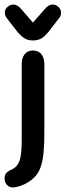

<svg xmlns="http://www.w3.org/2000/svg" viewBox="-32 -621 287 840"><path d="M162 -39V-340Q162 -368 149 -384Q136 -400 112 -400Q89 -400 76 -384Q63 -368 63 -340V-7Q63 54 54 81Q45 108 22 119Q6 126 -3 134.5Q-12 143 -12 160Q-12 177 -1.5 188Q9 199 24 199Q38 199 58 192Q78 185 93 175Q119 159 134.5 134Q150 109 156 67.5Q162 26 162 -39ZM112 -522 62 -580Q45 -601 26 -601Q12 -601 0.5 -590.5Q-11 -580 -11 -565Q-11 -553 -1 -540L40 -487Q59 -463 75 -453.5Q91 -444 112 -444Q134 -444 150 -453.5Q166 -463 185 -488L226 -541Q231 -546 233 -552.5Q235 -559 235 -565Q235 -580 224 -590.5Q213 -601 198 -601Q179 -601 163 -580Z"/></svg>

Font: Beiruti SemiBold
Style: Regular
Weight: 600
Designer: Arlette Boutros
Foundry: Boutros
Version: Version 1.41